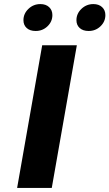

<svg xmlns="http://www.w3.org/2000/svg" viewBox="-20 -922 537 942"><path d="M187 -700H357L234 0H64ZM95 -823Q95 -855 119.5 -878.5Q144 -902 178 -902Q205 -902 221 -887Q237 -872 237 -848Q237 -816 213 -793Q189 -770 155 -770Q127 -770 111 -784.5Q95 -799 95 -823ZM355 -823Q355 -855 379.5 -878.5Q404 -902 438 -902Q465 -902 481 -887Q497 -872 497 -848Q497 -816 473 -793Q449 -770 415 -770Q387 -770 371 -784.5Q355 -799 355 -823Z"/></svg>

Font: Fahkwang
Style: Bold Italic
Weight: 700
Italic angle: -10°
Designer: Suppakit Chalermlarp | Katatrad Co.,Ltd.
Foundry: Cadson Demak Co.,Ltd.
Version: Version 1.000; ttfautohint (v1.6)